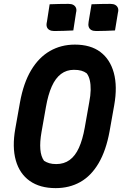

<svg xmlns="http://www.w3.org/2000/svg" viewBox="-20 -950 640 990"><path d="M366 -720Q447 -720 497.5 -682Q548 -644 567 -574Q586 -504 569 -408L545 -273Q527 -174 488.5 -108.5Q450 -43 394 -11.5Q338 20 267 20Q186 20 133.5 -17Q81 -54 61.5 -123Q42 -192 59 -287L83 -422Q101 -522 140.5 -588Q180 -654 237.5 -687Q295 -720 366 -720ZM194 -269Q185 -218 188 -180.5Q191 -143 207 -121Q219 -113 234 -108.5Q249 -104 270 -104Q310 -104 339 -125Q368 -146 387 -188Q406 -230 417 -292L440 -422Q447 -458 447.5 -486Q448 -514 443 -536Q438 -558 427 -572Q415 -581 399.5 -585.5Q384 -590 361 -590Q323 -590 294.5 -568.5Q266 -547 247 -504.5Q228 -462 217 -399ZM236 -928Q260 -929 285.5 -929.5Q311 -930 333 -930Q349 -930 358.5 -924.5Q368 -919 372 -909Q376 -899 372 -884L358 -793Q334 -792 309.5 -791Q285 -790 260 -790Q245 -790 235 -795.5Q225 -801 221.5 -811.5Q218 -822 222 -838ZM452 -928Q476 -929 501.5 -929.5Q527 -930 549 -930Q565 -930 574.5 -924.5Q584 -919 588 -909Q592 -899 588 -884L573 -793Q550 -792 525.5 -791Q501 -790 476 -790Q460 -790 450.5 -795.5Q441 -801 437.5 -811.5Q434 -822 437 -838Z"/></svg>

Font: Rec Mono Semicasual
Style: Bold Italic
Weight: 700
Italic angle: -10°
Version: Version 1.085; ttfautohint (v1.8.4.7-5d5b)